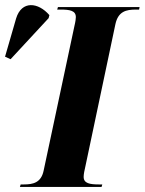

<svg xmlns="http://www.w3.org/2000/svg" viewBox="-117 -742 574 762"><path d="M-75 -507 76 -670 79 -682C35 -733 -31 -741 -53 -669L-97 -517ZM-38 0H286L289 -10H276C240 -10 215 -14 215 -40C215 -51 218 -65 223 -87L341 -646C352 -697 384 -704 422 -704H435L437 -714H113L110 -704H123C160 -704 184 -700 184 -674C184 -669 183 -658 178 -637L56 -64C46 -17 14 -10 -22 -10H-35Z"/></svg>

Font: Noto Serif Display Condensed ExtraBold
Style: Italic
Weight: 800
Width: 3
Italic angle: -12°
Designer: Monotype Design Team
Foundry: Monotype Imaging Inc.
Version: Version 2.009